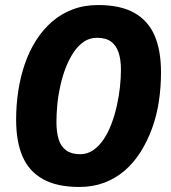

<svg xmlns="http://www.w3.org/2000/svg" viewBox="-20 -731 680 762"><path d="M295 11Q206 11 150.5 -20Q95 -51 69.5 -110Q44 -169 44 -256Q44 -314 52.5 -370Q61 -426 78.5 -477Q96 -528 123 -570.5Q150 -613 186 -644.5Q222 -676 268 -693.5Q314 -711 369 -711Q458 -711 513 -680Q568 -649 593.5 -590Q619 -531 619 -444Q619 -385 610.5 -328.5Q602 -272 583.5 -221.5Q565 -171 538 -128Q511 -85 475 -54Q439 -23 394 -6Q349 11 295 11ZM298 -119Q327 -119 350 -135Q373 -151 391 -177.5Q409 -204 422 -238.5Q435 -273 443.5 -310.5Q452 -348 456 -385Q460 -422 460 -454Q460 -495 450.5 -523Q441 -551 420.5 -566Q400 -581 365 -581Q336 -581 313 -565.5Q290 -550 272 -523Q254 -496 241 -462.5Q228 -429 219.5 -391Q211 -353 207.5 -316Q204 -279 204 -246Q204 -206 213 -177.5Q222 -149 243 -134Q264 -119 298 -119Z"/></svg>

Font: Georama ExtraCondensed Thin
Style: Bold Italic
Weight: 700
Italic angle: -9°
Version: Version 1.001